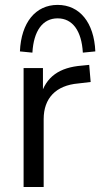

<svg xmlns="http://www.w3.org/2000/svg" viewBox="-20 -749 402 769"><path d="M74.5 0H154.9V-271.6C154.9 -355.9 203.9 -406.9 293.1 -414.7L343.1 -420.6L337.3 -489.2L308.8 -486.3C217.6 -479.4 163.7 -441.2 142.2 -363.7H152V-476.5H74.5ZM59.8 -543.1 109.8 -538.2C114.7 -625.5 151 -675.5 210.8 -675.5C270.6 -675.5 306.9 -625.5 311.8 -538.2L361.8 -543.1C356.9 -658.8 299 -729.4 210.8 -729.4C122.5 -729.4 64.7 -658.8 59.8 -543.1Z"/></svg>

Font: LL Pando Sans
Style: Regular
Weight: 400
Designer: Joshua Smith
Foundry: Joshua Smith
Version: Version 1.000;Glyphs 3.2.1 (3258)